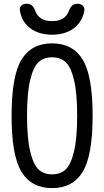

<svg xmlns="http://www.w3.org/2000/svg" viewBox="-20 -965 540 995"><path d="M379.9 -945.3H384.8Q399.4 -945.3 409.7 -934.6Q419.9 -923.8 417 -910.2Q407.2 -852.5 362.8 -818.8Q318.4 -785.2 250 -785.2Q181.6 -785.2 137.2 -818.4Q92.8 -851.6 83 -910.2Q80.1 -923.8 89.8 -934.6Q99.6 -945.3 115.2 -945.3H120.1Q149.4 -945.3 162.1 -910.2Q181.6 -855.5 250 -855.5Q318.4 -855.5 337.9 -910.2Q350.6 -945.3 379.9 -945.3ZM320.8 -642.6Q293.9 -668 250 -668Q206.1 -668 179.2 -642.6Q152.3 -617.2 136.2 -549.3Q120.1 -481.4 120.1 -365.2Q120.1 -249 136.2 -181.2Q152.3 -113.3 179.2 -87.4Q206.1 -61.5 250 -61.5Q293.9 -61.5 320.8 -87.4Q347.7 -113.3 363.8 -181.2Q379.9 -249 379.9 -365.2Q379.9 -481.4 363.8 -549.3Q347.7 -617.2 320.8 -642.6ZM408.7 -74.7Q357.4 9.8 250 9.8Q142.6 9.8 91.3 -74.7Q40 -159.2 40 -365.2Q40 -571.3 91.3 -655.8Q142.6 -740.2 250 -740.2Q357.4 -740.2 408.7 -655.8Q460 -571.3 460 -365.2Q460 -159.2 408.7 -74.7Z"/></svg>

Font: Rounded-L Mgen+ 2m regular
Style: Regular
Weight: 400
Designer: [Source Han Sans]
Ryoko NISHIZUKA  (kana & ideographs); Paul D. Hunt (Latin, Greek & Cyrillic); Wenlong ZHANG  (bopomofo
Version: Version 1.059.20150602